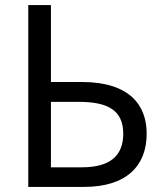

<svg xmlns="http://www.w3.org/2000/svg" viewBox="-20 -734 644 754"><path d="M91 0H310C477 0 556 -83 556 -209C556 -322 488 -412 301 -412H180V-714H91ZM180 -77V-334H290C403 -334 464 -301 464 -209C464 -120 409 -77 302 -77Z"/></svg>

Font: Noto Sans Thai
Style: Regular
Weight: 400
Designer: Monotype Design Team
Foundry: Monotype Imaging Inc.
Version: Version 1.901